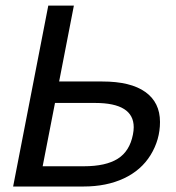

<svg xmlns="http://www.w3.org/2000/svg" viewBox="-20 -679 640 699"><path d="M284.2 0H27.8L155.8 -658.7H249L195.3 -382.3H352.5Q455.6 -382.3 509 -344.2Q562.5 -306.2 562.5 -234.9Q562.5 -170.4 528.3 -114.7Q494.1 -59.1 430.9 -29.5Q367.7 0 284.2 0ZM466.8 -215.8Q466.8 -304.2 326.2 -304.2H180.2L135.3 -73.7H285.2Q365.2 -73.7 408.7 -101.1Q452.1 -128.4 463.9 -189Q466.8 -203.6 466.8 -215.8Z"/></svg>

Font: Cousine
Style: Italic
Weight: 400
Italic angle: -12°
Monospace: yes
Designer: Steve Matteson
Foundry: Monotype Imaging Inc.
Version: Version 1.21